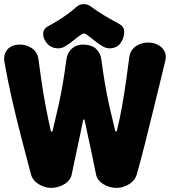

<svg xmlns="http://www.w3.org/2000/svg" viewBox="-30 -899 827 934"><path d="M219 15Q187 15 157.5 -3.5Q128 -22 120 -53Q95 -148 71 -240.5Q47 -333 27 -421.5Q7 -510 -8 -595Q-15 -633 5.5 -657.5Q26 -682 67 -682Q101 -682 126.5 -663.5Q152 -645 157 -611Q164 -555 172.5 -498.5Q181 -442 192 -383.5Q203 -325 217 -263Q218 -258 221.5 -258Q225 -258 226 -263Q241 -325 254 -383Q267 -441 276.5 -498Q286 -555 293 -610Q298 -643 319.5 -662.5Q341 -682 374 -682Q414 -682 436 -662.5Q458 -643 463 -610Q470 -555 479.5 -498Q489 -441 502 -383Q515 -325 530 -264Q531 -259 534.5 -259Q538 -259 539 -264Q554 -326 564.5 -386.5Q575 -447 583.5 -506Q592 -565 599 -621Q604 -655 630 -673.5Q656 -692 691 -692Q717 -692 738 -681Q759 -670 770 -650Q781 -630 774 -603Q759 -540 742.5 -473Q726 -406 709 -336.5Q692 -267 674 -195.5Q656 -124 636 -53Q628 -22 598.5 -3.5Q569 15 537 15Q502 15 471.5 -4Q441 -23 436 -56Q429 -93 420 -134.5Q411 -176 401.5 -221Q392 -266 382 -312Q381 -318 378 -318Q375 -318 374 -312Q365 -266 355 -221Q345 -176 336.5 -134.5Q328 -93 320 -56Q315 -23 284.5 -4Q254 15 219 15ZM551 -782Q573 -770 574 -746.5Q575 -723 563 -700L562 -699Q553 -680 536 -671.5Q519 -663 501 -664Q483 -665 469 -674Q444 -689 427 -703.5Q410 -718 389 -732Q378 -740 367 -732Q346 -718 329 -703.5Q312 -689 287 -674Q268 -661 242.5 -664.5Q217 -668 201 -685L200 -687Q180 -709 180 -734Q180 -759 205 -772Q226 -783 251 -798.5Q276 -814 299.5 -831Q323 -848 339 -863Q356 -879 377 -879Q398 -879 415 -865Q446 -842 482.5 -820.5Q519 -799 551 -782Z"/></svg>

Font: Winky Sans
Style: Bold
Weight: 700
Designer: Simon Atzbach
Foundry: typofactur
Version: Version 1.205